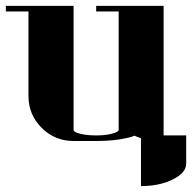

<svg xmlns="http://www.w3.org/2000/svg" viewBox="-20 -481 655 655"><path d="M0 -460.9H231V-38.1Q231 -30.3 252.9 -24.9Q274.9 -19 308.1 -19Q339.8 -19 361.8 -24.9Q384.8 -30.8 384.8 -38.1V-441.9H308.1V-460.9H538.1V-19H615.2V77.1Q615.2 108.4 569.8 130.9Q524.9 153.8 460.9 153.8V-9.8Q450.2 -12.7 439 -18.1Q428.7 -13.7 417 -11.2Q372.1 0 308.1 0H231Q167 0 122.1 -44.9Q77.1 -89.8 77.1 -153.8V-441.9H0Z"/></svg>

Font: Hjet
Style: Regular
Weight: 400
Designer: T. Christopher White
Version: Version 1.2